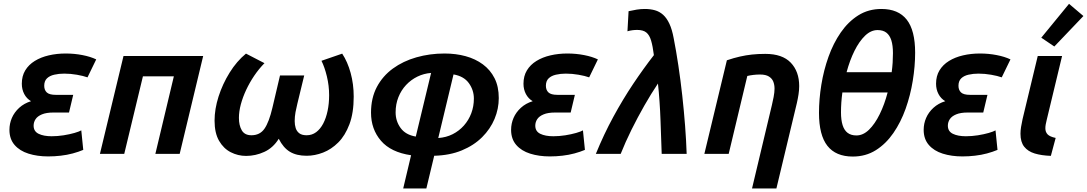

<svg xmlns="http://www.w3.org/2000/svg" viewBox="-20 -824 5821 1028"><path d="M238.2 13.5Q179.5 13.5 132.5 -1.4Q85.5 -16.2 58 -48Q30.5 -79.8 30.5 -128.8Q30.5 -162.2 43.6 -192.6Q56.8 -223 82.9 -246.9Q109 -270.8 146.2 -282.2Q122.8 -295.8 109.8 -320.5Q96.8 -345.2 96.8 -375.8Q96.8 -416.8 115.1 -447.1Q133.5 -477.5 166.1 -497.6Q198.8 -517.8 241.4 -527.6Q284 -537.5 331.8 -537.5Q378.2 -537.5 421.2 -529.1Q464.2 -520.8 495.2 -506L448.5 -409.8Q426 -417.8 391.8 -423.8Q357.5 -429.8 323.8 -429.8Q295.2 -429.8 270.6 -424.1Q246 -418.5 231.4 -404.4Q216.8 -390.2 216.8 -364.8Q216.8 -342 230.5 -329.1Q244.2 -316.2 278.5 -316.2H372L349.5 -221.5H266Q228 -221.5 204.4 -211.6Q180.8 -201.8 170.4 -185.9Q160 -170 160 -151Q160 -120.8 186.8 -107.6Q213.5 -94.5 256.5 -94.5Q288.2 -94.5 320.6 -99.6Q353 -104.8 378.9 -112.2Q404.8 -119.8 415.2 -126L425.8 -21.5Q400.5 -10.8 369.6 -2.5Q338.8 5.8 305.2 9.6Q271.8 13.5 238.2 13.5Z M515 0 641.2 -524H1067.8L942 0H811.8L910.8 -415.2H745.2L645.2 0Z M1297.5 10.8Q1254.2 10.8 1215.6 -8.9Q1177 -28.5 1152.9 -70.1Q1128.8 -111.8 1128.8 -177.8Q1128.8 -240 1150.2 -307.2Q1171.8 -374.5 1209.5 -435.2Q1247.2 -496 1297 -537L1396 -485.8Q1366 -455.2 1341.2 -418.6Q1316.5 -382 1298.1 -342.9Q1279.8 -303.8 1269.5 -265.4Q1259.2 -227 1259.2 -192.8Q1259.2 -152.5 1274.6 -126.1Q1290 -99.8 1326.2 -99.8Q1371.8 -99.8 1396.1 -135Q1420.5 -170.2 1438.5 -247L1479.2 -420H1608.8L1571.8 -267.5Q1566.8 -248 1562.2 -223.4Q1557.8 -198.8 1557.8 -175.8Q1557.8 -155.5 1563.2 -138.1Q1568.8 -120.8 1582.8 -110.2Q1596.8 -99.8 1621.8 -99.8Q1650.5 -99.8 1672.8 -116.4Q1695 -133 1710.4 -162.2Q1725.8 -191.5 1734 -230.5Q1742.2 -269.5 1742.2 -314.2Q1742.2 -365.2 1730.2 -414.9Q1718.2 -464.5 1701.2 -498.5L1812.2 -536.8Q1841.2 -492.8 1857.5 -433Q1873.8 -373.2 1873.8 -306.8Q1873.8 -219.5 1851 -158.9Q1828.2 -98.2 1791.1 -61.2Q1754 -24.2 1709.8 -7.1Q1665.5 10 1621.8 10Q1567.5 10 1532 -11.5Q1496.5 -33 1472.5 -81Q1442.2 -32.2 1395.2 -10.8Q1348.2 10.8 1297.5 10.8Z M2138.8 185 2181 7.2Q2072.8 -8.5 2019.6 -70.5Q1966.5 -132.5 1966.5 -220.8Q1966.5 -299 1997.6 -358Q2028.8 -417 2083.5 -456.9Q2138.2 -496.8 2209.5 -517.1Q2280.8 -537.5 2360.2 -537.5Q2420.8 -537.5 2473 -523.2Q2525.2 -509 2565.4 -479.4Q2605.5 -449.8 2628 -405.1Q2650.5 -360.5 2650.5 -299Q2650.5 -241.5 2628 -187.5Q2605.5 -133.5 2561.4 -89.5Q2517.2 -45.5 2452.9 -18.9Q2388.5 7.8 2304.8 10L2262.8 185ZM2206.2 -92.8 2288.2 -433.5Q2249 -430.5 2214.8 -413.8Q2180.5 -397 2154.2 -369Q2128 -341 2113.1 -303.6Q2098.2 -266.2 2098.2 -222.2Q2098.2 -175.5 2124.9 -138.8Q2151.5 -102 2206.2 -92.8ZM2326.5 -85Q2369 -88 2403.6 -105.5Q2438.2 -123 2463.9 -151.9Q2489.5 -180.8 2503.4 -217.8Q2517.2 -254.8 2517.2 -296Q2517.2 -341.5 2490.4 -378.8Q2463.5 -416 2408.2 -425.5Z M2924.2 13.5Q2865.5 13.5 2818.5 -1.4Q2771.5 -16.2 2744 -48Q2716.5 -79.8 2716.5 -128.8Q2716.5 -162.2 2729.6 -192.6Q2742.8 -223 2768.9 -246.9Q2795 -270.8 2832.2 -282.2Q2808.8 -295.8 2795.8 -320.5Q2782.8 -345.2 2782.8 -375.8Q2782.8 -416.8 2801.1 -447.1Q2819.5 -477.5 2852.1 -497.6Q2884.8 -517.8 2927.4 -527.6Q2970 -537.5 3017.8 -537.5Q3064.2 -537.5 3107.2 -529.1Q3150.2 -520.8 3181.2 -506L3134.5 -409.8Q3112 -417.8 3077.8 -423.8Q3043.5 -429.8 3009.8 -429.8Q2981.2 -429.8 2956.6 -424.1Q2932 -418.5 2917.4 -404.4Q2902.8 -390.2 2902.8 -364.8Q2902.8 -342 2916.5 -329.1Q2930.2 -316.2 2964.5 -316.2H3058L3035.5 -221.5H2952Q2914 -221.5 2890.4 -211.6Q2866.8 -201.8 2856.4 -185.9Q2846 -170 2846 -151Q2846 -120.8 2872.8 -107.6Q2899.5 -94.5 2942.5 -94.5Q2974.2 -94.5 3006.6 -99.6Q3039 -104.8 3064.9 -112.2Q3090.8 -119.8 3101.2 -126L3111.8 -21.5Q3086.5 -10.8 3055.6 -2.5Q3024.8 5.8 2991.2 9.6Q2957.8 13.5 2924.2 13.5Z M3170.2 0Q3213 -105 3263.9 -198.5Q3314.8 -292 3370.2 -374.9Q3425.8 -457.8 3481 -528.8Q3475 -576.8 3466.2 -606.5Q3457.5 -636.2 3440.6 -650Q3423.8 -663.8 3391.5 -663.8Q3379.2 -663.8 3366 -662.1Q3352.8 -660.5 3339.5 -656.5L3345.5 -764Q3367 -769 3389 -772.5Q3411 -776 3432 -776Q3462 -776 3486.5 -769.1Q3511 -762.2 3530.5 -744.8Q3550 -727.2 3564.2 -696.6Q3578.5 -666 3587 -619.5Q3600.5 -551 3612.2 -472.4Q3624 -393.8 3633 -311.9Q3642 -230 3648.1 -150.4Q3654.2 -70.8 3656.5 0H3522.8Q3521.5 -37.5 3519.9 -83.4Q3518.2 -129.2 3516.5 -179.4Q3514.8 -229.5 3511.2 -280.1Q3507.8 -330.8 3502.8 -376.8Q3466.2 -322.2 3430 -258.8Q3393.8 -195.2 3361.1 -129.4Q3328.5 -63.5 3303.2 0Z M4006.5 185 4113 -262Q4117.2 -278.5 4122.1 -304.5Q4127 -330.5 4127 -349.2Q4127 -369.8 4120.5 -386.6Q4114 -403.5 4097.1 -414.2Q4080.2 -425 4049.2 -425Q4031 -425 4013.5 -422.9Q3996 -420.8 3981.2 -417.2L3881.5 0H3751.2L3871.8 -501.2Q3909.8 -514 3941.8 -521.2Q3973.8 -528.5 4006.4 -532Q4039 -535.5 4077.5 -535.5Q4168.8 -535.5 4213.9 -488.4Q4259 -441.2 4259 -363.2Q4259 -342.2 4255.5 -319.1Q4252 -296 4246.5 -272L4137 185Z M4545.8 14.2Q4455.2 14.2 4410.1 -43.1Q4365 -100.5 4365 -220Q4365 -292.5 4377.6 -370.2Q4390.2 -448 4416 -520.2Q4441.8 -592.5 4481.6 -650.1Q4521.5 -707.8 4575.6 -741.9Q4629.8 -776 4699.2 -776Q4789.8 -776 4834.8 -718.8Q4879.8 -661.5 4879.8 -542Q4879.8 -469.5 4867.1 -391.6Q4854.5 -313.8 4828.8 -241.5Q4803 -169.2 4763.2 -111.6Q4723.5 -54 4669.4 -19.9Q4615.2 14.2 4545.8 14.2ZM4565.5 -98.8Q4601.2 -98.8 4632.8 -129.4Q4664.2 -160 4690 -212.4Q4715.8 -264.8 4732.5 -328.8H4490.2Q4486.5 -301.5 4484.6 -274.8Q4482.8 -248 4482.8 -222.2Q4482.8 -182 4491.4 -154.2Q4500 -126.5 4518.4 -112.6Q4536.8 -98.8 4565.5 -98.8ZM4512.8 -437.5H4754.2Q4757.8 -463.5 4759.4 -489Q4761 -514.5 4761 -539.5Q4761 -580.5 4752.4 -607.9Q4743.8 -635.2 4725.9 -649.1Q4708 -663 4678.5 -663Q4643 -663 4611.6 -632.8Q4580.2 -602.5 4555 -551.8Q4529.8 -501 4512.8 -437.5Z M5133.2 13.5Q5074.5 13.5 5027.5 -1.4Q4980.5 -16.2 4953 -48Q4925.5 -79.8 4925.5 -128.8Q4925.5 -162.2 4938.6 -192.6Q4951.8 -223 4977.9 -246.9Q5004 -270.8 5041.2 -282.2Q5017.8 -295.8 5004.8 -320.5Q4991.8 -345.2 4991.8 -375.8Q4991.8 -416.8 5010.1 -447.1Q5028.5 -477.5 5061.1 -497.6Q5093.8 -517.8 5136.4 -527.6Q5179 -537.5 5226.8 -537.5Q5273.2 -537.5 5316.2 -529.1Q5359.2 -520.8 5390.2 -506L5343.5 -409.8Q5321 -417.8 5286.8 -423.8Q5252.5 -429.8 5218.8 -429.8Q5190.2 -429.8 5165.6 -424.1Q5141 -418.5 5126.4 -404.4Q5111.8 -390.2 5111.8 -364.8Q5111.8 -342 5125.5 -329.1Q5139.2 -316.2 5173.5 -316.2H5267L5244.5 -221.5H5161Q5123 -221.5 5099.4 -211.6Q5075.8 -201.8 5065.4 -185.9Q5055 -170 5055 -151Q5055 -120.8 5081.8 -107.6Q5108.5 -94.5 5151.5 -94.5Q5183.2 -94.5 5215.6 -99.6Q5248 -104.8 5273.9 -112.2Q5299.8 -119.8 5310.2 -126L5320.8 -21.5Q5295.5 -10.8 5264.6 -2.5Q5233.8 5.8 5200.2 9.6Q5166.8 13.5 5133.2 13.5Z M5606.5 10.5Q5556.5 8.8 5520.1 -2.2Q5483.8 -13.2 5463.8 -38.4Q5443.8 -63.5 5443.8 -108Q5443.8 -125 5447 -144.8Q5450.2 -164.5 5455 -186.2L5536.2 -524H5666.5L5584.2 -181.8Q5581 -168.8 5579 -158.1Q5577 -147.5 5577 -137.2Q5577 -117.2 5589 -104.6Q5601 -92 5632.2 -85.5ZM5625 -575 5555.2 -622.2 5703.8 -803.5 5780.8 -738.2Z"/></svg>

Font: Ubuntu Sans
Style: Italic
Weight: 400
Italic angle: -13.5°
Designer: Dalton Maag Ltd
Foundry: Dalton Maag Ltd
Version: Version 1.006